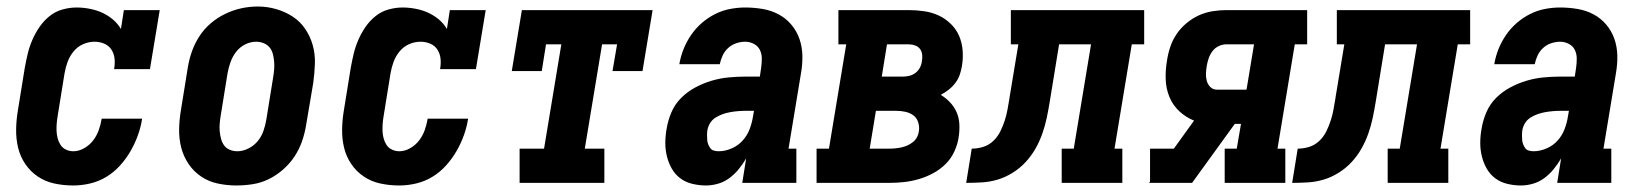

<svg xmlns="http://www.w3.org/2000/svg" viewBox="-20 -561 5040 589"><path d="M205 8Q175 8 147 2Q119 -4 96 -19.5Q73 -35 57.5 -58Q42 -81 35.5 -108Q29 -135 29.5 -164.5Q30 -194 35 -223L56 -353Q60 -375 65 -396Q70 -417 79 -438Q88 -459 101 -478Q114 -497 132 -511.5Q150 -526 172 -532Q194 -538 215 -538Q235 -538 255.5 -534Q276 -530 293.5 -522Q311 -514 326 -501.5Q341 -489 351 -472L360 -530H470L440 -349H330Q333 -365 331.5 -380.5Q330 -396 322 -408.5Q314 -421 300 -427Q286 -433 270 -433Q252 -433 235 -425.5Q218 -418 206 -403.5Q194 -389 187.5 -371.5Q181 -354 178 -336L157 -206Q155 -194 154 -182.5Q153 -171 153.5 -159Q154 -147 157 -136Q160 -125 166 -116Q172 -107 182.5 -102Q193 -97 205 -97Q222 -97 238.5 -106.5Q255 -116 266 -130.5Q277 -145 283 -162Q289 -179 292 -197H416Q412 -171 403 -146Q394 -121 380.5 -97.5Q367 -74 348 -53Q329 -32 305.5 -18Q282 -4 256 2Q230 8 205 8Z M705 8Q676 8 648 2Q620 -4 597 -19.5Q574 -35 558.5 -58Q543 -81 536 -108Q529 -135 529.5 -164.5Q530 -194 535 -223L556 -353Q560 -378 568.5 -402.5Q577 -427 591.5 -449.5Q606 -472 626.5 -489.5Q647 -507 671 -518.5Q695 -530 720 -535.5Q745 -541 771 -541Q800 -541 827.5 -533Q855 -525 878 -510Q901 -495 916.5 -472Q932 -449 939.5 -422Q947 -395 946 -365.5Q945 -336 941 -307L919 -177Q915 -152 906.5 -127.5Q898 -103 883.5 -81Q869 -59 848.5 -41Q828 -23 804.5 -11.5Q781 0 755.5 4Q730 8 705 8ZM708 -97Q725 -97 742 -105.5Q759 -114 770.5 -128Q782 -142 788 -159Q794 -176 797 -194L818 -324Q820 -336 821 -348Q822 -360 821 -372Q820 -384 817 -395.5Q814 -407 807 -415.5Q800 -424 789 -428.5Q778 -433 766 -433Q748 -433 731.5 -424.5Q715 -416 704 -401.5Q693 -387 687 -370Q681 -353 678 -336L657 -206Q655 -194 654 -182Q653 -170 654 -158.5Q655 -147 658 -135.5Q661 -124 667.5 -115Q674 -106 685 -101.5Q696 -97 708 -97Z M1205 8Q1175 8 1147 2Q1119 -4 1096 -19.5Q1073 -35 1057.5 -58Q1042 -81 1035.5 -108Q1029 -135 1029.5 -164.5Q1030 -194 1035 -223L1056 -353Q1060 -375 1065 -396Q1070 -417 1079 -438Q1088 -459 1101 -478Q1114 -497 1132 -511.5Q1150 -526 1172 -532Q1194 -538 1215 -538Q1235 -538 1255.5 -534Q1276 -530 1293.5 -522Q1311 -514 1326 -501.5Q1341 -489 1351 -472L1360 -530H1470L1440 -349H1330Q1333 -365 1331.5 -380.5Q1330 -396 1322 -408.5Q1314 -421 1300 -427Q1286 -433 1270 -433Q1252 -433 1235 -425.5Q1218 -418 1206 -403.5Q1194 -389 1187.5 -371.5Q1181 -354 1178 -336L1157 -206Q1155 -194 1154 -182.5Q1153 -171 1153.5 -159Q1154 -147 1157 -136Q1160 -125 1166 -116Q1172 -107 1182.5 -102Q1193 -97 1205 -97Q1222 -97 1238.5 -106.5Q1255 -116 1266 -130.5Q1277 -145 1283 -162Q1289 -179 1292 -197H1416Q1412 -171 1403 -146Q1394 -121 1380.5 -97.5Q1367 -74 1348 -53Q1329 -32 1305.5 -18Q1282 -4 1256 2Q1230 8 1205 8Z M1574 0V-105H1649L1702 -425H1655L1642 -343H1550L1581 -530H1982L1951 -343H1859L1873 -425H1827L1774 -105H1834V0Z M2146 8Q2125 8 2104 3Q2083 -2 2067 -14Q2051 -26 2041 -43.5Q2031 -61 2026 -81Q2021 -101 2021 -122.5Q2021 -144 2025 -166Q2029 -191 2039.5 -216Q2050 -241 2069.5 -260.5Q2089 -280 2113.5 -293Q2138 -306 2163.5 -313.5Q2189 -321 2215 -323.5Q2241 -326 2266 -326H2311L2315 -353Q2317 -367 2317 -381.5Q2317 -396 2311 -408Q2305 -420 2292.5 -426.5Q2280 -433 2266 -433Q2253 -433 2239 -428.5Q2225 -424 2214 -414Q2203 -404 2197 -391Q2191 -378 2188 -364H2064Q2068 -388 2077 -410.5Q2086 -433 2100 -453.5Q2114 -474 2133 -490.5Q2152 -507 2174 -518Q2196 -529 2219.5 -533.5Q2243 -538 2266 -538Q2293 -538 2319.5 -533.5Q2346 -529 2368.5 -517Q2391 -505 2407.5 -485.5Q2424 -466 2432.5 -441.5Q2441 -417 2441.5 -390Q2442 -363 2437 -335L2399 -105H2423V0H2257L2269 -75Q2259 -58 2246.5 -42.5Q2234 -27 2218 -15Q2202 -3 2183 2.5Q2164 8 2146 8Q2146 8 2146 8Q2146 8 2146 8ZM2185 -97Q2204 -97 2224 -105.5Q2244 -114 2258 -129.5Q2272 -145 2279.5 -164.5Q2287 -184 2290 -204L2293 -221H2266Q2255 -221 2243.5 -220Q2232 -219 2220.5 -217Q2209 -215 2197.5 -211Q2186 -207 2175.5 -200.5Q2165 -194 2158.5 -183.5Q2152 -173 2150 -161Q2149 -154 2149 -146.5Q2149 -139 2149.5 -132Q2150 -125 2152.5 -118.5Q2155 -112 2159 -106.5Q2163 -101 2170 -99Q2177 -97 2185 -97Z M2485 0V-105H2523L2576 -425H2552V-530H2768Q2792 -530 2815.5 -526.5Q2839 -523 2859.5 -513.5Q2880 -504 2896.5 -488Q2913 -472 2922 -451.5Q2931 -431 2933 -407Q2935 -383 2931 -359Q2929 -346 2924.5 -332.5Q2920 -319 2911 -307Q2902 -295 2890.5 -286Q2879 -277 2866 -270Q2881 -261 2894 -247.5Q2907 -234 2914.5 -217Q2922 -200 2923 -180.5Q2924 -161 2921 -141Q2918 -119 2908 -97Q2898 -75 2881 -58Q2864 -41 2842.5 -29.5Q2821 -18 2798.5 -11.5Q2776 -5 2753.5 -2.5Q2731 0 2709 0ZM2685 -326H2750Q2760 -326 2770 -328.5Q2780 -331 2788.5 -337.5Q2797 -344 2802 -353.5Q2807 -363 2808 -373Q2810 -383 2809 -393Q2808 -403 2802.5 -410.5Q2797 -418 2787.5 -421.5Q2778 -425 2768 -425H2701ZM2648 -105H2709Q2718 -105 2727.5 -106Q2737 -107 2746 -109Q2755 -111 2764 -115Q2773 -119 2781 -125.5Q2789 -132 2793.5 -141Q2798 -150 2799 -159Q2801 -173 2796.5 -186.5Q2792 -200 2781.5 -207.5Q2771 -215 2757.5 -218Q2744 -221 2730 -221H2667Z M2944 0 2961 -105Q2979 -105 2996.5 -110.5Q3014 -116 3027.5 -129Q3041 -142 3049 -158.5Q3057 -175 3062.5 -192Q3068 -209 3071 -226.5Q3074 -244 3077 -261V-262Q3077 -262 3077 -262Q3077 -262 3077 -262L3104 -425H3081V-530H3490V-425H3452L3399 -105H3423V0H3237V-105H3274L3327 -425H3229L3200 -247Q3196 -223 3191 -199Q3186 -175 3177.5 -151Q3169 -127 3156.5 -105Q3144 -83 3126.5 -64Q3109 -45 3086.5 -31Q3064 -17 3040.5 -10Q3017 -3 2992.5 -1.5Q2968 0 2944 0Z M3505 0 3508 -4V-105H3581L3643 -191Q3618 -201 3598 -219.5Q3578 -238 3567.5 -263.5Q3557 -289 3556 -317.5Q3555 -346 3560 -375Q3563 -396 3570 -417Q3577 -438 3589.5 -456.5Q3602 -475 3620 -490Q3638 -505 3658 -514Q3678 -523 3699.5 -526.5Q3721 -530 3742 -530H3990V-425H3952L3899 -105H3923V0H3737V-105H3774L3787 -181H3768L3637 0ZM3713 -286H3804L3827 -425H3742Q3730 -425 3718.5 -419.5Q3707 -414 3699.5 -404Q3692 -394 3688 -382.5Q3684 -371 3682 -359Q3680 -347 3679.5 -335.5Q3679 -324 3682 -313Q3685 -302 3693 -294Q3701 -286 3713 -286Z M3944 0 3961 -105Q3979 -105 3996.5 -110.5Q4014 -116 4027.5 -129Q4041 -142 4049 -158.5Q4057 -175 4062.5 -192Q4068 -209 4071 -226.5Q4074 -244 4077 -261V-262Q4077 -262 4077 -262Q4077 -262 4077 -262L4104 -425H4081V-530H4490V-425H4452L4399 -105H4423V0H4237V-105H4274L4327 -425H4229L4200 -247Q4196 -223 4191 -199Q4186 -175 4177.5 -151Q4169 -127 4156.5 -105Q4144 -83 4126.5 -64Q4109 -45 4086.5 -31Q4064 -17 4040.5 -10Q4017 -3 3992.5 -1.5Q3968 0 3944 0Z M4646 8Q4625 8 4604 3Q4583 -2 4567 -14Q4551 -26 4541 -43.5Q4531 -61 4526 -81Q4521 -101 4521 -122.5Q4521 -144 4525 -166Q4529 -191 4539.5 -216Q4550 -241 4569.5 -260.5Q4589 -280 4613.5 -293Q4638 -306 4663.5 -313.5Q4689 -321 4715 -323.5Q4741 -326 4766 -326H4811L4815 -353Q4817 -367 4817 -381.5Q4817 -396 4811 -408Q4805 -420 4792.5 -426.5Q4780 -433 4766 -433Q4753 -433 4739 -428.5Q4725 -424 4714 -414Q4703 -404 4697 -391Q4691 -378 4688 -364H4564Q4568 -388 4577 -410.5Q4586 -433 4600 -453.5Q4614 -474 4633 -490.5Q4652 -507 4674 -518Q4696 -529 4719.5 -533.5Q4743 -538 4766 -538Q4793 -538 4819.5 -533.5Q4846 -529 4868.5 -517Q4891 -505 4907.5 -485.5Q4924 -466 4932.5 -441.5Q4941 -417 4941.5 -390Q4942 -363 4937 -335L4899 -105H4923V0H4757L4769 -75Q4759 -58 4746.5 -42.5Q4734 -27 4718 -15Q4702 -3 4683 2.5Q4664 8 4646 8Q4646 8 4646 8Q4646 8 4646 8ZM4685 -97Q4704 -97 4724 -105.5Q4744 -114 4758 -129.5Q4772 -145 4779.5 -164.5Q4787 -184 4790 -204L4793 -221H4766Q4755 -221 4743.5 -220Q4732 -219 4720.5 -217Q4709 -215 4697.5 -211Q4686 -207 4675.5 -200.5Q4665 -194 4658.5 -183.5Q4652 -173 4650 -161Q4649 -154 4649 -146.5Q4649 -139 4649.5 -132Q4650 -125 4652.5 -118.5Q4655 -112 4659 -106.5Q4663 -101 4670 -99Q4677 -97 4685 -97Z"/></svg>

Font: Iosevka Curly Slab XBdObl
Style: Regular
Weight: 800
Italic angle: -9°
Monospace: yes
Designer: Belleve Invis
Foundry: Belleve Invis
Version: Version 11.1.0; ttfautohint (v1.8.3)